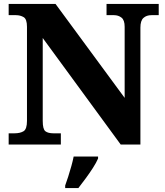

<svg xmlns="http://www.w3.org/2000/svg" viewBox="-20 -734 838 975"><path d="M24 0V-57H53Q82 -57 99.5 -67.5Q117 -78 117 -120V-598Q117 -637 100 -647Q83 -657 61 -657H24V-714H262L613 -237V-598Q613 -632 597 -644.5Q581 -657 559 -657H521V-714H786V-657H749Q724 -657 708.5 -643Q693 -629 693 -594V0H593L197 -541V-120Q197 -78 210.5 -67.5Q224 -57 252 -57H289V0ZM311 208Q318 189 326.5 162.5Q335 136 342.5 109Q350 82 354 61H478V71Q469 92 452 118.5Q435 145 415 172Q395 199 378 221H311Z"/></svg>

Font: Noto Serif ExtraBold
Style: Regular
Weight: 800
Designer: Monotype Design Team
Foundry: Monotype Imaging Inc.
Version: Version 2.014